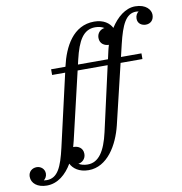

<svg xmlns="http://www.w3.org/2000/svg" viewBox="-290 -857 1153 1215"><g transform="rotate(-10 287.0 -250.0)"><path d="M66.5 -460V-423.5H150.5L44.5 40C17 159.5 -11.5 226 -82 226C-88.5 226 -95 225.5 -101 224.5C-89.5 215.5 -80.5 201 -80.5 183.5C-80.5 153 -106 134 -131 134C-161.5 134 -185 154.5 -185 186C-185 228 -148 260 -87 260C-16.5 260 38 212.5 76 148C91.5 180 128.5 210 190.5 210C310.5 210 384.5 84.5 414.5 -38.5L506.5 -423.5H647V-460H515.5L534.5 -540C563 -659 593.5 -726 659 -726C665 -726 670.5 -725.5 675.5 -724.5C663 -715.5 654.5 -700.5 654.5 -681C654.5 -648.5 681.5 -634 706.5 -634C737 -634 758.5 -655 758.5 -688.5C758.5 -720.5 728.5 -760 659 -760C596.5 -760 541 -713.5 500 -649.5C484 -681.5 447.5 -710 386.5 -710C251.5 -710 187 -585 159 -461.5L158.5 -460ZM246 -490C274 -609.5 311 -673.5 386.5 -673.5C410 -673.5 429.5 -668 444.5 -658.5C421 -656.5 396 -636.5 396 -603.5C396 -563.5 428.5 -549 453.5 -549C449.5 -536.5 446.5 -524 443.5 -511.5L432 -460H239ZM181 103.5C181 63.5 148.5 49 123.5 49C121.5 49 120 49 118.5 49C122 36.5 125.5 24 128.5 11.5L230.5 -423.5H423.5L330.5 -10C303.5 110 261 173.5 190.5 173.5C167 173.5 147.5 168 132.5 158.5C156 156.5 181 136.5 181 103.5Z"/></g></svg>

Font: Bodoni* 06pt
Style: Italic
Weight: 400
Italic angle: -13°
Version: Version 2.3